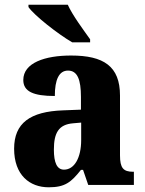

<svg xmlns="http://www.w3.org/2000/svg" viewBox="-20 -786 616 816"><path d="M287 -606H363V-619C336 -657 288 -721 268 -766H101V-756C125 -721 225 -642 287 -606ZM187 10C256 10 282 -11 324 -64H333L355 0H549V-56H546C504 -56 490 -72 490 -126V-380C490 -505 420 -550 282 -550C171 -550 79 -519 79 -446C79 -397 122 -378 213 -378C213 -448 231 -486 269 -486C309 -486 324 -448 324 -374V-320L248 -317C108 -312 40 -263 40 -154C40 -42 106 10 187 10ZM252 -65C222 -65 209 -95 209 -150C209 -221 229 -257 291 -262L325 -265V-191C325 -115 296 -65 252 -65Z"/></svg>

Font: Noto Serif Georgian SemiCondensed ExtraBold
Style: Regular
Weight: 800
Width: 4
Designer: Monotype Design Team, Akaki Razmadze
Foundry: Google LLC
Version: Version 2.003